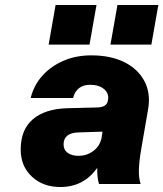

<svg xmlns="http://www.w3.org/2000/svg" viewBox="-20 -738 655 770"><path d="M451 -718H615L587 -559H423ZM203 -718H367L339 -559H175ZM547 -144Q538 -92 537 -58Q536 -24 544 0H377Q369 -27 370 -65Q316 12 222 12Q152 12 107.5 -30Q63 -72 63 -138Q63 -218 111.5 -259.5Q160 -301 248 -304L370 -307Q390 -308 399.5 -314Q409 -320 412 -331L413 -337Q418 -363 397.5 -380.5Q377 -398 342 -398Q287 -398 273 -345H103Q116 -397 150.5 -435Q185 -473 235 -494.5Q285 -516 346 -516Q424 -516 479 -488.5Q534 -461 559.5 -412Q585 -363 574 -300ZM235 -159Q235 -137 251.5 -125Q268 -113 295 -113Q327 -113 353 -131.5Q379 -150 387 -183L391 -210L295 -207Q235 -205 235 -159Z"/></svg>

Font: Overused Grotesk ExtraBold
Style: Italic
Weight: 800
Italic angle: -10°
Version: Version 0.003